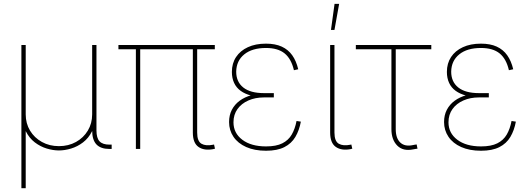

<svg xmlns="http://www.w3.org/2000/svg" viewBox="-20 -775 2765 999"><path d="M91.3 204.1V-541H113.8V-179.7Q113.8 -132.8 136.2 -95.5Q158.7 -58.1 198 -36.4Q237.3 -14.6 286.6 -14.6Q336.4 -14.6 375.5 -36.4Q414.6 -58.1 437 -95.5Q459.5 -132.8 459.5 -179.7V-541H481.9V-96.7Q481.9 -56.6 498 -39.6Q514.2 -22.5 549.3 -22.5H561V0H549.3Q504.4 0 481.9 -23.4Q459.5 -46.9 459.5 -96.7V-179.7H477.1Q477.1 -127.9 459 -92Q440.9 -56.2 412.1 -34.2Q383.3 -12.2 350.1 -2.2Q316.9 7.8 286.6 7.8Q256.3 7.8 223.1 -2.2Q189.9 -12.2 161.1 -34.2Q132.3 -56.2 114.3 -92Q96.2 -127.9 96.2 -179.7H113.8V204.1Z M1089.4 1Q1041.5 9.8 1012.5 -10.7Q983.4 -31.2 983.4 -85.4V-529.3H1005.9V-85.4Q1005.9 -40 1028.3 -27.1Q1050.8 -14.2 1088.9 -22Q1091.3 -22.9 1091.1 -22.7Q1090.8 -22.5 1093.8 -22.9L1098.6 -1Q1096.2 -1 1094 -0.5Q1091.8 0 1089.4 1ZM687 0V-529.3H709.5V0ZM596.2 -518.6V-541H1097.7V-518.6Z M1364.3 9.3Q1304.2 9.3 1261 -10Q1217.8 -29.3 1194.8 -63.2Q1171.9 -97.2 1171.9 -140.1Q1171.9 -175.8 1186.3 -203.6Q1200.7 -231.4 1226.8 -250.7Q1252.9 -270 1288.8 -280Q1324.7 -290 1367.2 -290H1404.8V-268.1H1353Q1308.6 -268.1 1272.7 -252.4Q1236.8 -236.8 1215.8 -207.8Q1194.8 -178.7 1194.8 -138.7Q1194.8 -82.5 1240.7 -47.9Q1286.6 -13.2 1364.3 -13.2Q1417 -13.2 1449 -29.3Q1481 -45.4 1498 -75Q1515.1 -104.5 1522.9 -145.5L1545.4 -142.1Q1537.1 -96.7 1516.8 -62.5Q1496.6 -28.3 1459.5 -9.5Q1422.4 9.3 1364.3 9.3ZM1366.7 -268.6Q1322.8 -268.6 1289.1 -277.1Q1255.4 -285.6 1232.4 -302.2Q1209.5 -318.8 1198 -343.8Q1186.5 -368.7 1186.5 -400.9Q1186.5 -445.3 1208.3 -478.3Q1230 -511.2 1269.8 -529.5Q1309.6 -547.9 1363.8 -547.9Q1412.1 -547.9 1445.8 -532.5Q1479.5 -517.1 1500.5 -487.5Q1521.5 -458 1531.7 -414.6L1509.3 -409.7Q1495.6 -468.8 1460.9 -497.1Q1426.3 -525.4 1363.8 -525.4Q1292 -525.4 1251 -492.2Q1210 -459 1209 -402.3Q1209 -349.1 1245.8 -319.8Q1282.7 -290.5 1353 -290.5H1404.8V-268.6Z M1804.2 1Q1756.3 9.8 1727.1 -10.7Q1697.8 -31.2 1697.8 -85.4V-541H1720.2V-85.4Q1720.2 -40 1742.9 -27.1Q1765.6 -14.2 1803.2 -22Q1806.2 -22.9 1805.7 -22.7Q1805.2 -22.5 1808.1 -22.9L1813 -1Q1811 -1 1808.8 -0.5Q1806.6 0 1804.2 1ZM1702.1 -619.1 1720.7 -754.9H1744.6L1720.2 -619.1Z M2130.9 2Q2077.6 13.2 2047.1 -17.3Q2016.6 -47.9 2016.6 -103V-518.6H1831.5V-541H2224.1V-518.6H2039.1V-103Q2039.1 -55.7 2062.7 -33.4Q2086.4 -11.2 2127.9 -20Q2132.8 -21 2137.9 -22Q2143.1 -22.9 2147.9 -23.4L2152.3 -1.5Q2147.5 -1 2141.8 0Q2136.2 1 2130.9 2Z M2482.9 9.3Q2422.9 9.3 2379.6 -10Q2336.4 -29.3 2313.5 -63.2Q2290.5 -97.2 2290.5 -140.1Q2290.5 -175.8 2304.9 -203.6Q2319.3 -231.4 2345.5 -250.7Q2371.6 -270 2407.5 -280Q2443.4 -290 2485.8 -290H2523.4V-268.1H2471.7Q2427.2 -268.1 2391.4 -252.4Q2355.5 -236.8 2334.5 -207.8Q2313.5 -178.7 2313.5 -138.7Q2313.5 -82.5 2359.4 -47.9Q2405.3 -13.2 2482.9 -13.2Q2535.6 -13.2 2567.6 -29.3Q2599.6 -45.4 2616.7 -75Q2633.8 -104.5 2641.6 -145.5L2664.1 -142.1Q2655.8 -96.7 2635.5 -62.5Q2615.2 -28.3 2578.1 -9.5Q2541 9.3 2482.9 9.3ZM2485.4 -268.6Q2441.4 -268.6 2407.7 -277.1Q2374 -285.6 2351.1 -302.2Q2328.1 -318.8 2316.7 -343.8Q2305.2 -368.7 2305.2 -400.9Q2305.2 -445.3 2326.9 -478.3Q2348.6 -511.2 2388.4 -529.5Q2428.2 -547.9 2482.4 -547.9Q2530.8 -547.9 2564.5 -532.5Q2598.1 -517.1 2619.1 -487.5Q2640.1 -458 2650.4 -414.6L2627.9 -409.7Q2614.3 -468.8 2579.6 -497.1Q2544.9 -525.4 2482.4 -525.4Q2410.6 -525.4 2369.6 -492.2Q2328.6 -459 2327.6 -402.3Q2327.6 -349.1 2364.5 -319.8Q2401.4 -290.5 2471.7 -290.5H2523.4V-268.6Z"/></svg>

Font: Inter 17pt Thin
Style: Regular
Weight: 250
Version: Version 4.001;git-66647c0bb